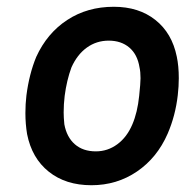

<svg xmlns="http://www.w3.org/2000/svg" viewBox="-20 -539 580 567"><path d="M60 -143Q55 -173 55 -205Q55 -232 58 -257Q66 -320 87 -371Q119 -441 178.5 -480Q238 -519 316 -519Q390 -519 439 -480Q488 -441 502 -372Q508 -344 508 -308Q508 -284 505 -258Q498 -197 475 -144Q444 -73 384.5 -32.5Q325 8 250 8Q174 8 124 -32Q74 -72 60 -143ZM371 -172Q386 -207 391 -256Q395 -294 395 -308Q395 -327 392 -340Q386 -378 362 -398.5Q338 -419 301 -419Q265 -419 236.5 -398.5Q208 -378 191 -340Q177 -302 171 -256Q168 -231 168 -207Q168 -192 170 -172Q177 -134 201 -113Q225 -92 263 -92Q298 -92 326.5 -113Q355 -134 371 -172Z"/></svg>

Font: Barlow SemiBold
Style: Italic
Weight: 600
Italic angle: -7°
Designer: Jeremy Tribby
Foundry: Tribby Type
Version: Version 1.408